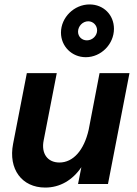

<svg xmlns="http://www.w3.org/2000/svg" viewBox="-20 -830 616 866"><path d="M184 16C250 16 307 -17 347 -76L332 0H467L564 -500H429L380 -245C359 -152 310 -97 248 -97C194 -97 165 -138 177 -197L236 -500H101L39 -181C17 -68 78 16 184 16ZM367 -572C436 -572 494 -631 494 -700C494 -763 447 -810 384 -810C314 -810 255 -751 255 -683C255 -621 304 -572 367 -572ZM372 -648C349 -648 332 -665 332 -687C332 -712 353 -734 378 -734C400 -734 418 -716 418 -693C418 -669 397 -648 372 -648Z"/></svg>

Font: Uncut Sans
Style: Bold Italic
Weight: 700
Italic angle: -11°
Designer: Kasper Nordkvist
Foundry: UNCUT.wtf
Version: Version 1.304;Glyphs 3.2 (3246)